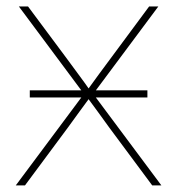

<svg xmlns="http://www.w3.org/2000/svg" viewBox="-20 -562 537 582"><path d="M70.3 -266.6V-288.1H426.8V-266.6ZM27.8 0 240.7 -285.6V-269L37.1 -542.5H64.9L178.7 -389.6Q197.3 -364.3 216.3 -338.6Q235.4 -313 253.9 -286.6H243.2Q262.2 -313 281 -338.6Q299.8 -364.3 318.8 -389.6L432.1 -542.5H460L256.3 -269V-285.6L469.2 0H441.4L310.5 -176.3Q293.5 -199.7 276.9 -222.7Q260.3 -245.6 243.2 -268.6H253.9Q236.8 -245.6 220.2 -222.7Q203.6 -199.7 186.5 -176.3L55.7 0Z"/></svg>

Font: Inter 16pt Thin
Style: Regular
Weight: 250
Version: Version 4.001;git-66647c0bb